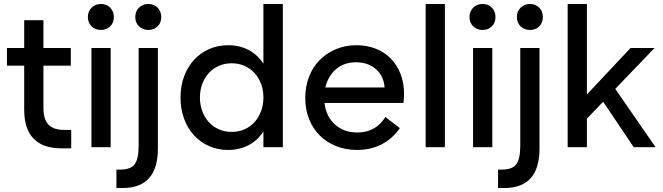

<svg xmlns="http://www.w3.org/2000/svg" viewBox="-20 -742 3344 968"><path d="M15 -500H102V-640H199V-500H337V-411H199V-197Q199 -140 224.5 -113.5Q250 -87 304 -87H339V6H292Q102 6 102 -189V-411H15Z M441 -500H538V0H441ZM489 -591Q461 -591 442 -609Q423 -627 423 -656Q423 -685 442 -703.5Q461 -722 489 -722Q517 -722 535.5 -703.5Q554 -685 554 -656Q554 -627 535.5 -609Q517 -591 489 -591Z M679 -500H776V7Q776 206 598 206H567V113H587Q639 113 659 86Q679 59 679 -6ZM728 -591Q700 -591 681 -609Q662 -627 662 -656Q662 -685 681 -703.5Q700 -722 728 -722Q756 -722 774.5 -703.5Q793 -685 793 -656Q793 -627 774.5 -609Q756 -591 728 -591Z M1406 -722H1308V-421Q1279 -466 1233.5 -490Q1188 -514 1130 -514Q1078 -514 1034 -494.5Q990 -475 958 -440Q926 -405 908 -356.5Q890 -308 890 -250Q890 -192 908 -143.5Q926 -95 958 -60Q990 -25 1034 -5.5Q1078 14 1130 14Q1187 14 1233 -10Q1279 -34 1308 -79V0H1406ZM1148 -77Q1113 -77 1083.5 -90Q1054 -103 1033 -126Q1012 -149 1000 -181Q988 -213 988 -250Q988 -288 1000 -319.5Q1012 -351 1033 -374Q1054 -397 1083.5 -410Q1113 -423 1148 -423Q1183 -423 1212.5 -410Q1242 -397 1263 -374Q1284 -351 1296 -319.5Q1308 -288 1308 -250Q1308 -213 1296 -181Q1284 -149 1263 -126Q1242 -103 1212.5 -90Q1183 -77 1148 -77Z M1780 14Q1722 14 1674 -5.5Q1626 -25 1591.5 -59.5Q1557 -94 1538 -142.5Q1519 -191 1519 -248Q1519 -306 1538 -355Q1557 -404 1591.5 -439Q1626 -474 1673.5 -494Q1721 -514 1777 -514Q1830 -514 1874.5 -496.5Q1919 -479 1950.5 -446.5Q1982 -414 1999.5 -369Q2017 -324 2017 -270Q2017 -249 2014 -223H1616Q1624 -155 1668.5 -114.5Q1713 -74 1782 -74Q1874 -74 1923 -152L1996 -96Q1958 -42 1903.5 -14Q1849 14 1780 14ZM1775 -428Q1715 -428 1674.5 -393.5Q1634 -359 1620 -301H1919Q1915 -358 1875.5 -393Q1836 -428 1775 -428Z M2126 0V-722H2223V0Z M2365 -500H2462V0H2365ZM2413 -591Q2385 -591 2366 -609Q2347 -627 2347 -656Q2347 -685 2366 -703.5Q2385 -722 2413 -722Q2441 -722 2459.5 -703.5Q2478 -685 2478 -656Q2478 -627 2459.5 -609Q2441 -591 2413 -591Z M2603 -500H2700V7Q2700 206 2522 206H2491V113H2511Q2563 113 2583 86Q2603 59 2603 -6ZM2652 -591Q2624 -591 2605 -609Q2586 -627 2586 -656Q2586 -685 2605 -703.5Q2624 -722 2652 -722Q2680 -722 2698.5 -703.5Q2717 -685 2717 -656Q2717 -627 2698.5 -609Q2680 -591 2652 -591Z M2939 -266 3159 -500H3280L3082 -294L3285 0H3175L3021 -229L2939 -144V0H2842V-722H2939Z"/></svg>

Font: NT Somic Medium
Style: Regular
Weight: 500
Designer: Ravid Balaliev — lead type designer, mastering
Michael Voronin — secret advisor, marketing
Ivan Kovalenko — best boy
Foundry: NT Type
Version: Version 0.7